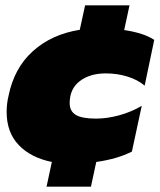

<svg xmlns="http://www.w3.org/2000/svg" viewBox="-20 -601 600 722"><path d="M175 8Q96 -8 50.5 -55.5Q5 -103 5 -180Q5 -211 12 -240Q33 -345 103.5 -408.5Q174 -472 280 -489L300 -581H467L447 -488Q521 -477 560 -451L524 -279Q498 -301 459.5 -313Q421 -325 378 -325Q318 -325 280 -296Q242 -267 242 -213Q242 -183 265 -169Q288 -155 341 -155Q383 -155 428.5 -167.5Q474 -180 513 -203L476 -31Q421 -3 342 8L322 101H155Z"/></svg>

Font: Prompt Black
Style: Italic
Weight: 900
Italic angle: -12°
Designer: Katatrad Team
Foundry: CadsonDemak
Version: Version 1.001